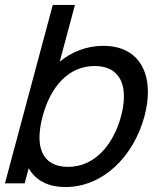

<svg xmlns="http://www.w3.org/2000/svg" viewBox="-45 -740 665 775"><path d="M372.8 -555C305.3 -555 245.5 -531.5 196.1 -491L257.5 -720H168L-25 0H54.5L70.9 -61C97.7 -13.5 146.5 15 219.5 15C370.5 15 494.6 -108.5 538 -270.5C547.4 -305.3 552 -338.3 552 -368.7C552 -479.5 490.5 -555 372.8 -555ZM230.4 -66.5C149.7 -66.5 114.4 -113.3 114.4 -185.7C114.4 -211.1 118.8 -239.7 127 -270.5C159 -390 231.4 -473.5 336.9 -473.5C419.3 -473.5 455.2 -423.6 455.2 -350.6C455.2 -326.1 451.2 -299.1 443.5 -270.5C412.7 -155.5 336.9 -66.5 230.4 -66.5Z"/></svg>

Font: Manrope
Style: MediumItalic
Weight: 500
Italic angle: -15°
Designer: Mikhail Sharanda
Foundry: Mikhail Sharanda
Version: Version 4.502;hotconv 1.0.109;makeotfexe 2.5.65596